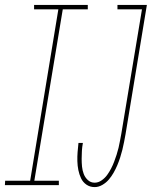

<svg xmlns="http://www.w3.org/2000/svg" viewBox="-70 -755 619 783"><path d="M-50 0 -49 -18H53L168 -717H69V-735H288V-717H186L70 -18H170V0ZM316 8Q297 8 282.5 -2Q268 -12 260.5 -28Q253 -44 249.5 -61.5Q246 -79 245.5 -98Q245 -117 246.5 -135.5Q248 -154 250 -172H268Q265 -156 264 -140Q263 -124 263 -107.5Q263 -91 264.5 -75.5Q266 -60 271.5 -45.5Q277 -31 288.5 -20.5Q300 -10 316 -10Q331 -10 344.5 -19.5Q358 -29 367 -41.5Q376 -54 383 -67.5Q390 -81 395.5 -95.5Q401 -110 405.5 -124Q410 -138 413.5 -152.5Q417 -167 419.5 -181.5Q422 -196 425 -211L509 -717H409V-735H529L442 -208Q439 -192 436 -176Q433 -160 429 -144Q425 -128 420 -112.5Q415 -97 408.5 -81.5Q402 -66 393.5 -51Q385 -36 374 -23Q363 -10 347.5 -1Q332 8 316 8Z"/></svg>

Font: Iosevka Slab Thin Oblique
Style: Regular
Weight: 100
Italic angle: -9°
Monospace: yes
Designer: Belleve Invis
Foundry: Belleve Invis
Version: Version 11.1.0; ttfautohint (v1.8.3)